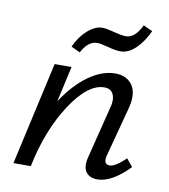

<svg xmlns="http://www.w3.org/2000/svg" viewBox="-74 -693 672 763"><g transform="rotate(10 261.5 -311.5)"><path d="M275 -528Q239 -528 213 -479L177 -496Q196 -538 226 -564.5Q256 -591 285 -591Q301 -591 333 -582.5Q365 -574 382 -574Q419 -574 445 -629L482 -612Q460 -565 431 -538Q402 -511 371 -511Q352 -511 321 -519.5Q290 -528 275 -528ZM472 -97 497 -66Q427 6 369 6Q337 6 322.5 -15Q308 -36 319 -77L370 -281Q380 -314 371 -336.5Q362 -359 334 -359Q268 -359 199.5 -254.5Q131 -150 100 0H30L123 -416H191L159 -272Q206 -344 260.5 -382.5Q315 -421 367 -421Q415 -421 437.5 -387Q460 -353 442 -289L391 -97Q380 -57 408 -57Q430 -57 472 -97Z"/></g></svg>

Font: EauTest Medium
Style: Italic
Weight: 500
Italic angle: -12°
Designer: Christian Thalmann (Catharsis Fonts)
Version: Version 0.001;PS 000.001;hotconv 1.0.88;makeotf.lib2.5.64775